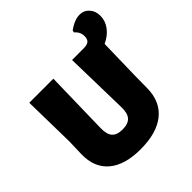

<svg xmlns="http://www.w3.org/2000/svg" viewBox="-214 -963 1133 1133"><g transform="rotate(-45 353.0 -396.5)"><path d="M606 -578 600 -319 599 -216Q598 -106 525 -47Q452 12 316 12Q185 12 115.5 -47Q46 -106 49 -216L52 -319L46 -647H247L238 -243Q237 -192 257.5 -169Q278 -146 324 -146Q371 -146 392 -169Q413 -192 412 -243L403 -647H498Q529 -647 542 -658Q555 -669 555 -695Q555 -730 526 -754L529 -768Q581 -805 623 -805Q659 -805 682.5 -779Q706 -753 706 -713Q706 -671 679.5 -635.5Q653 -600 606 -578Z"/></g></svg>

Font: Luna Sans Black
Style: Regular
Weight: 900
Designer: Juan Pablo del Peral
Foundry: Huerta Tipografica
Version: Version 2.001; ttfautohint (v1.5)